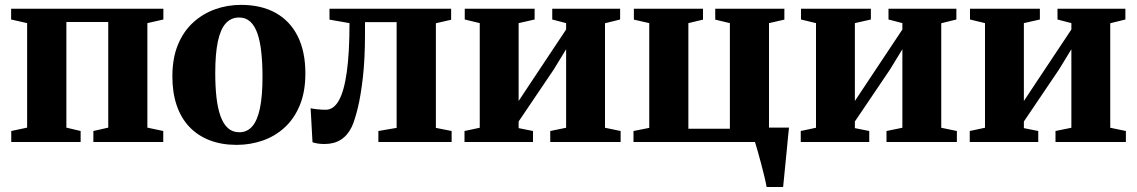

<svg xmlns="http://www.w3.org/2000/svg" viewBox="-20 -568 4548 768"><path d="M25 0V-44L88.5 -57.5V-475.5L24.5 -490V-533H633.5V-490L569.5 -475.5V-57.5L633 -44V0H353.5V-44L413 -57.5V-480H245.5V-57.5L302.5 -44V0Z M669.5 -262Q669.5 -335.5 691.8 -389.2Q714 -443 752.8 -478.2Q791.5 -513.5 840.8 -531Q890 -548.5 944 -548.5Q1025.5 -548.5 1083 -516.2Q1140.5 -484 1171 -422.8Q1201.5 -361.5 1201.5 -274.5Q1201.5 -200.5 1179 -146.5Q1156.5 -92.5 1118 -57.5Q1079.5 -22.5 1030 -5.5Q980.5 11.5 926.5 11.5Q866.5 11.5 819 -6.8Q771.5 -25 738 -60Q704.5 -95 687 -146Q669.5 -197 669.5 -262ZM937.5 -39Q968.5 -39 989 -62.5Q1009.5 -86 1019.8 -135Q1030 -184 1030 -260.5Q1030 -315 1025.2 -359Q1020.5 -403 1009.8 -434Q999 -465 981 -481.5Q963 -498 936.5 -498Q904.5 -498 883.2 -474.8Q862 -451.5 851.5 -402.5Q841 -353.5 841 -275.5Q841 -221 846 -177.5Q851 -134 862.2 -103Q873.5 -72 891.8 -55.5Q910 -39 937.5 -39Z M1278 8Q1262 8 1250.2 6Q1238.5 4 1230 1L1222.5 -135Q1232.5 -132.5 1250 -130.8Q1267.5 -129 1283 -129Q1314.5 -129 1335.5 -166.2Q1356.5 -203.5 1367.2 -280.2Q1378 -357 1378 -475.5L1298 -489.5V-533H1784.5V-489L1723.5 -475V-56.5L1786.5 -44V0H1493.5V-44L1566.5 -56.5V-479.5H1440V-431.5Q1440 -332.5 1431.5 -258.2Q1423 -184 1410.8 -134.5Q1398.5 -85 1387 -60.5Q1370.5 -26.5 1343.5 -9.2Q1316.5 8 1278 8Z M1838 0V-44L1899 -57V-475.5L1839 -490V-533H2118.5V-490L2054.5 -475.5V-164L2104.5 -239.5L2244.5 -450V-475.5L2189 -490V-533H2460.5V-490L2400 -475V-57L2462.5 -44V0H2181V-44L2244.5 -57V-371L2195 -290L2054.5 -82V-55.5L2112 -44V0Z M3046.5 180Q3043.5 163 3037.5 137.8Q3031.5 112.5 3024.2 85.5Q3017 58.5 3010.5 35.5Q3004 12.5 3000 0H2514V-44L2577 -56.5V-475.5L2515.5 -489.5V-533H2792V-489.5L2733.5 -475.5V-53H2899.5V-475.5L2841 -489.5V-533H3117.5V-489.5L3056 -475.5V-57.5H3136Q3134 -41.5 3131.8 -17Q3129.5 7.5 3126.8 35.8Q3124 64 3121.2 91.8Q3118.5 119.5 3116.2 142.8Q3114 166 3112.5 180Z M3183 0V-44L3244 -57V-475.5L3184 -490V-533H3463.5V-490L3399.5 -475.5V-164L3449.5 -239.5L3589.5 -450V-475.5L3534 -490V-533H3805.5V-490L3745 -475V-57L3807.5 -44V0H3526V-44L3589.5 -57V-371L3540 -290L3399.5 -82V-55.5L3457 -44V0Z M3859 0V-44L3920 -57V-475.5L3860 -490V-533H4139.5V-490L4075.5 -475.5V-164L4125.5 -239.5L4265.5 -450V-475.5L4210 -490V-533H4481.5V-490L4421 -475V-57L4483.5 -44V0H4202V-44L4265.5 -57V-371L4216 -290L4075.5 -82V-55.5L4133 -44V0Z"/></svg>

Font: Merriweather 72pt ExtraBold
Style: Regular
Weight: 800
Version: Version 2.100